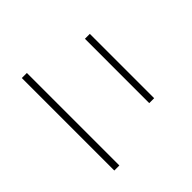

<svg xmlns="http://www.w3.org/2000/svg" viewBox="-39 -899 1078 1078"><g transform="rotate(45 500.0 -359.5)"><path d="M228.5 -543V-582H739.3V-543ZM133.8 -136.7V-176.8H868.2V-136.7Z"/></g></svg>

Font: Gothic A1 ExtraLight
Style: Regular
Weight: 275
Designer: HanYang I&C Co.,Ltd.
Foundry: HanYang I&C Co.,Ltd.
Version: Version 2.50